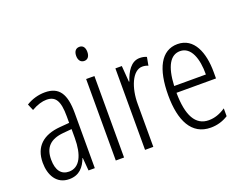

<svg xmlns="http://www.w3.org/2000/svg" viewBox="-115 -950 1484 1178"><g transform="rotate(-20 627.5 -361.0)"><path d="M195 -542C153 -542 110 -530 73 -507L91 -465C129 -487 162 -496 189 -496C248 -496 272 -459 272 -358V-315L211 -310C99 -301 36 -245 36 -140C36 -61 72 10 156 10C222 10 255 -31 275 -84H277L284 0H325V-360C325 -485 288 -542 195 -542ZM217 -269 273 -274V-216C273 -106 240 -34 170 -34C120 -34 91 -70 91 -141C91 -220 131 -261 217 -269Z M490 -732C465 -732 453 -713 453 -686C453 -659 466 -640 490 -640C513 -640 526 -658 526 -686C526 -713 515 -732 490 -732ZM516 -532H462V0H516Z M814 -541C757 -541 725 -485 706 -427H703L695 -532H653V0H707V-279C706 -383 746 -486 811 -486C825 -486 839 -483 849 -478L859 -532C844 -539 828 -541 814 -541Z M1061 -542C954 -542 901 -438 901 -265C901 -102 954 10 1080 10C1123 10 1161 -2 1194 -23V-74C1157 -49 1121 -37 1084 -37C997 -37 955 -115 954 -263H1212V-305C1212 -432 1169 -542 1061 -542ZM1061 -496C1133 -496 1163 -410 1162 -307H955C961 -435 999 -496 1061 -496Z"/></g></svg>

Font: Noto Sans Kannada ExtraCondensed Light
Style: Regular
Weight: 300
Width: 2
Designer: Jelle Bosma - Monotype Design Team
Foundry: Monotype Imaging Inc.
Version: Version 2.005